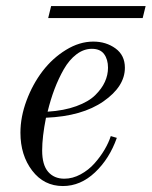

<svg xmlns="http://www.w3.org/2000/svg" viewBox="-20 -606 504 638"><path d="M348.1 -153.8 368.2 -147.9Q343.8 -78.6 295.7 -33.2Q247.6 12.2 189 12.2Q126 12.2 86.9 -39.1Q47.9 -90.3 47.9 -165Q47.9 -217.3 68.1 -271.7Q88.4 -326.2 121.3 -369.4Q154.3 -412.6 199.2 -440.2Q244.1 -467.8 290 -467.8Q332.5 -467.8 363.8 -445.1Q395 -422.4 395 -380.9Q395 -318.8 324 -269.3Q252.9 -219.7 132.8 -214.8Q120.1 -151.4 120.1 -106Q120.1 -58.1 139.9 -35.2Q159.7 -12.2 193.8 -12.2Q221.2 -12.2 247.8 -26.6Q274.4 -41 293.9 -63Q313.5 -85 327.4 -108.6Q341.3 -132.3 348.1 -153.8ZM285.2 -443.8Q258.3 -443.8 234.1 -425.5Q210 -407.2 192.1 -376Q174.3 -344.7 161.1 -309.8Q147.9 -274.9 138.2 -234.9Q192.9 -238.3 233.6 -253.2Q274.4 -268.1 296.4 -289.8Q318.4 -311.5 328.6 -334.2Q338.9 -356.9 338.9 -380.9Q338.9 -408.7 325.9 -426.3Q313 -443.8 285.2 -443.8ZM454.1 -545.9H140.1L149.9 -585.9H463.9Z"/></svg>

Font: Flanker Steampunk
Style: Italic
Weight: 400
Italic angle: -12°
Designer: Alexey Kryukov, Leonardo Di Lena
Foundry: Alexey Kryukov, Leonardo Di Lena
Version: 1.210